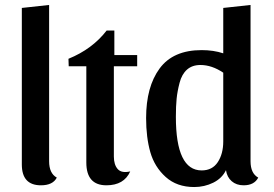

<svg xmlns="http://www.w3.org/2000/svg" viewBox="-20 -732 1104 774"><path d="M178 -712V-82Q178 -33 209 -16Q193 15 145 15Q68 15 68 -69V-700Z M257 -465 256 -495Q352 -534 410 -609H441V-510H533V-465H439V-101Q439 -68 454.5 -50.5Q470 -33 505 -41Q480 15 409 15Q328 15 328 -77V-465Z M990 -82Q990 -33 1021 -16Q1005 15 962 15Q933 15 914 -1.5Q895 -18 891 -46Q875 -13 839.5 4.5Q804 22 763 22Q693 22 648 -18.5Q603 -59 586 -118.5Q569 -178 569 -256Q569 -382 623.5 -456Q678 -530 793 -530Q841 -530 880 -517V-700L990 -712ZM880 -439Q834 -470 788 -470Q755 -470 734 -451.5Q713 -433 704 -398.5Q695 -364 692 -334Q689 -304 689 -261Q689 -45 793 -45Q836 -45 858 -78.5Q880 -112 880 -162Z"/></svg>

Font: Sansita
Style: Regular
Weight: 400
Designer: Pablo Cosgaya
Foundry: Omnibus-Type
Version: Version 1.006;hotconv 1.0.109;makeotfexe 2.5.65596